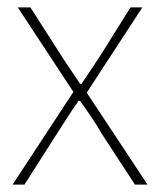

<svg xmlns="http://www.w3.org/2000/svg" viewBox="-20 -498 432 518"><path d="M14 0 178 -250 28 -478H62L144 -350Q156 -331 169.5 -311.5Q183 -292 196 -272H200Q214 -292 226.5 -311.5Q239 -331 252 -350L332 -478H364L214 -248L378 0H344L254 -138Q241 -161 226 -183Q211 -205 196 -226H192Q177 -205 163 -183Q149 -161 134 -138L46 0Z"/></svg>

Font: Source Sans 3 Variable
Style: Regular
Weight: 200
Designer: Paul D. Hunt
Foundry: Adobe Systems Incorporated
Version: Version 3.026